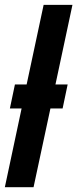

<svg xmlns="http://www.w3.org/2000/svg" viewBox="-27 -780 322 800"><path d="M-6.8 0 63 -328.1H14.2L35.2 -428.2H84L154.8 -759.8H274.9L204.1 -428.2H254.9L233.9 -328.1H183.1L112.8 0Z"/></svg>

Font: Open Sans Condensed
Style: Bold Italic
Weight: 700
Width: 3
Italic angle: -12°
Designer: Monotype Design Team
Foundry: Monotype Imaging Inc.
Version: Version 3.003; ttfautohint (v1.8.4)